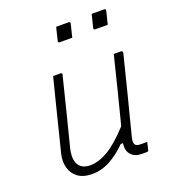

<svg xmlns="http://www.w3.org/2000/svg" viewBox="-139 -861 877 976"><g transform="rotate(-20 300.0 -373.0)"><path d="M176 -526H215Q227 -526 223 -515Q201 -426 178.5 -336Q156 -246 133 -157Q118 -97 136 -66Q154 -35 199 -35Q244 -35 295 -64.5Q346 -94 414 -168Q437 -257 459.5 -347Q482 -437 504 -526H542Q554 -526 551 -513Q526 -411 499 -306Q472 -201 446 -99Q441 -80 442.5 -70.5Q444 -61 448 -56Q456 -48 476 -48H511Q509 -39 506 -27Q503 -15 501 -6Q500 0 492 0H463Q428 0 407.5 -22Q387 -44 393 -84H381Q338 -41 291.5 -15.5Q245 10 193 10Q145 10 116.5 -11.5Q88 -33 79 -67.5Q70 -102 79 -140L151 -428Q157 -451 163 -475Q169 -499 176 -526ZM276 -756H343Q354 -756 351 -745L334 -676H267Q256 -676 259 -687ZM468 -756H535Q546 -756 543 -745L526 -676H459Q448 -676 451 -687Z"/></g></svg>

Font: Recursive Mn Lnr St Lt
Style: Italic
Weight: 300
Italic angle: -15°
Monospace: yes
Version: Version 1.079;hotconv 1.0.112;makeotfexe 2.5.65598; ttfautoh